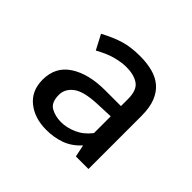

<svg xmlns="http://www.w3.org/2000/svg" viewBox="-93 -687 518 518"><g transform="rotate(45 166.5 -428.0)"><path d="M57 -556Q89 -573 114.5 -580.5Q140 -588 175 -588Q200 -588 221.5 -582.5Q243 -577 258.5 -564Q274 -551 282.5 -529.5Q291 -508 291 -476V-274H243L236 -308H235Q215 -286 190 -277Q165 -268 136 -268Q91 -268 62 -291.5Q33 -315 33 -357Q33 -406 71.5 -431Q110 -456 173 -456H233V-483Q233 -517 215.5 -529Q198 -541 169 -541Q152 -541 130 -535.5Q108 -530 79 -514ZM233 -417 184 -415Q134 -413 113.5 -397.5Q93 -382 93 -359Q93 -330 110 -320.5Q127 -311 149 -311Q171 -311 193.5 -321Q216 -331 233 -353Z"/></g></svg>

Font: Mukta Vaani
Style: Regular
Weight: 400
Designer: Noopur Datye, Girish Dalvi, Yashodeep Gholap, Pallavi Karambelkar
Foundry: Ek Type
Version: Version 2.538;PS 1.000;hotconv 16.6.51;makeotf.lib2.5.65220;